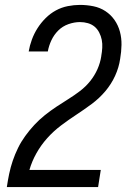

<svg xmlns="http://www.w3.org/2000/svg" viewBox="-20 -763 540 783"><path d="M8 0V-1Q12 -28 17.5 -54.5Q23 -81 32 -107.5Q41 -134 53.5 -159.5Q66 -185 83 -208.5Q100 -232 120 -253.5Q140 -275 162.5 -293Q185 -311 209 -327Q233 -343 258 -358.5Q283 -374 306.5 -392Q330 -410 348 -432.5Q366 -455 377.5 -481Q389 -507 393 -534V-535Q396 -551 397 -568Q398 -585 395 -600.5Q392 -616 384.5 -630.5Q377 -645 365.5 -654.5Q354 -664 338.5 -668.5Q323 -673 306 -673Q283 -673 259 -664.5Q235 -656 217.5 -638.5Q200 -621 189.5 -598.5Q179 -576 175 -553H97Q101 -577 110 -601.5Q119 -626 133 -648Q147 -670 166 -689Q185 -708 208 -720.5Q231 -733 256.5 -738Q282 -743 306 -743Q334 -743 361 -737.5Q388 -732 410 -717.5Q432 -703 447 -681.5Q462 -660 469 -634Q476 -608 475.5 -580Q475 -552 470 -523Q465 -488 449.5 -454Q434 -420 409.5 -391Q385 -362 354 -339Q323 -316 291 -295Q259 -274 228.5 -251Q198 -228 172.5 -199.5Q147 -171 128.5 -138Q110 -105 100 -70H391L380 0Z"/></svg>

Font: Iosevka Curly
Style: Italic
Weight: 400
Italic angle: -9°
Monospace: yes
Designer: Belleve Invis
Foundry: Belleve Invis
Version: Version 22.1.2; ttfautohint (v1.8.4)